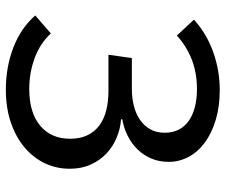

<svg xmlns="http://www.w3.org/2000/svg" viewBox="-76 -664 753 640"><g transform="rotate(90 300.0 -344.5)"><path d="M543 -201Q543 -156 524.5 -117.5Q506 -79 471.5 -50Q437 -21 388.5 -4.5Q340 12 279 12Q204 12 139 -13Q74 -38 32 -86L92 -138Q124 -103 173 -84.5Q222 -66 277 -66Q356 -66 399.5 -102.5Q443 -139 443 -202Q443 -236 431 -260.5Q419 -285 397.5 -300.5Q376 -316 347 -323Q318 -330 284 -330H163L174 -408H278Q306 -408 332.5 -414.5Q359 -421 379 -434.5Q399 -448 411 -468.5Q423 -489 423 -518Q423 -545 412 -565.5Q401 -586 381.5 -599Q362 -612 335.5 -618.5Q309 -625 278 -625Q223 -625 178.5 -607.5Q134 -590 99 -558L46 -615Q92 -657 153.5 -679Q215 -701 281 -701Q336 -701 380.5 -687.5Q425 -674 456 -651Q487 -628 503.5 -597Q520 -566 520 -531Q520 -499 509 -473Q498 -447 478.5 -427Q459 -407 433 -394Q407 -381 378 -376V-372Q409 -370 439 -357.5Q469 -345 492 -323.5Q515 -302 529 -271Q543 -240 543 -201Z"/></g></svg>

Font: Wlorlttqgufhjawjgtejqphaquk
Style: Regular
Weight: 400
Monospace: yes
Designer: Carrois Corporate & Edenspiekermann
Foundry: Carrois Corporate GbR & Edenspiekermann AG
Version: Version 2.001